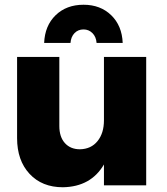

<svg xmlns="http://www.w3.org/2000/svg" viewBox="-20 -781 704 809"><path d="M596 -541V0H418V-88Q363 6 245 8Q157 8 104.5 -48.5Q52 -105 52 -199V-541H230V-250Q230 -204 253.5 -178Q277 -152 317 -152Q364 -153 391 -186.5Q418 -220 418 -274V-541ZM166 -600Q169 -673 214.5 -717Q260 -761 332 -761Q403 -761 448.5 -717Q494 -673 497 -600H387Q385 -626 369.5 -641.5Q354 -657 332 -657Q309 -657 294 -641.5Q279 -626 277 -600Z"/></svg>

Font: Gontserrat
Style: Bold
Weight: 700
Designer: Julieta Ulanovsky
Foundry: Julieta Ulanovsky
Version: Version 6.001